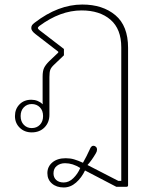

<svg xmlns="http://www.w3.org/2000/svg" viewBox="-20 -577 671 847"><path d="M189 187Q189 158 211 139.5Q233 121 270 121Q290 121 307 126Q324 131 346 141Q362 113 376 82Q382 66 392 66Q398 66 403 70.5Q408 75 408 83Q408 91 403 99Q385 130 366 151L502 221H515V-368Q515 -449 467.5 -490Q420 -531 340 -531Q246 -531 153 -462Q147 -457 147 -453Q147 -450 154 -444L262 -361V-333L219 -292Q206 -280 202 -269.5Q198 -259 198 -237V-71Q198 -37 176.5 -15Q155 7 120 7Q88 7 67 -13.5Q46 -34 46 -65Q46 -96 66 -116.5Q86 -137 118 -137Q147 -137 169 -117Q168 -120 168 -127V-239Q168 -264 174.5 -277.5Q181 -291 197 -307L237 -345V-349L136 -427Q118 -441 118 -453Q118 -461 121.5 -466Q125 -471 133 -477Q237 -557 343 -557Q433 -557 489 -510Q545 -463 545 -366V240Q545 247 538 247H493L355 175Q340 207 315.5 228.5Q291 250 261 250Q229 250 209 232.5Q189 215 189 187ZM170 -65Q170 -89 156 -103.5Q142 -118 120 -118Q99 -118 85 -103.5Q71 -89 71 -65Q71 -41 85 -26.5Q99 -12 120 -12Q142 -12 156 -26.5Q170 -41 170 -65ZM334 164Q301 143 267 143Q246 143 231 154.5Q216 166 216 188Q216 206 228 217Q240 228 261 228Q284 228 303.5 209Q323 190 334 164Z"/></svg>

Font: Maitree ExtraLight
Style: Regular
Weight: 275
Designer: CadsonDemak Team
Foundry: CadsonDemak
Version: Version 1.003